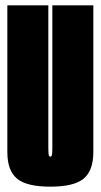

<svg xmlns="http://www.w3.org/2000/svg" viewBox="-20 -695 378 719"><path d="M168.5 4Q80 4 43.8 -26Q7.5 -56 7.5 -125.5V-675H161V-146.5Q161 -126.5 162 -117.5Q163 -108.5 168.5 -108.5Q174 -108.5 175 -117.5Q176 -126.5 176 -146.5V-675H329.5V-125.5Q329.5 -56 293.2 -26Q257 4 168.5 4Z"/></svg>

Font: Anybody UltraCondensed ExtraBold
Style: Regular
Weight: 800
Width: 1
Designer: Tyler Finck
Foundry: Etcetera Type Company
Version: Version 1.010; ttfautohint (v1.8.3) -l 8 -r 50 -G 200 -x 14 